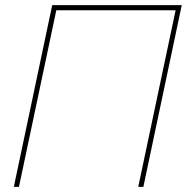

<svg xmlns="http://www.w3.org/2000/svg" viewBox="-20 -730 741 750"><path d="M34 0 184 -710H690L540 0H520L666 -690H200L54 0Z"/></svg>

Font: Raleway-v4020 Thin
Style: Italic
Weight: 250
Italic angle: -12°
Designer: Matt McInerney, Pablo Impallari, Rodrigo Fuenzalida
Foundry: Matt McInerney, Pablo Impallari, Rodrigo Fuenzalida
Version: Version 4.020;PS 004.020;hotconv 1.0.88;makeotf.lib2.5.64775